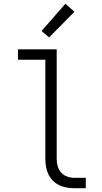

<svg xmlns="http://www.w3.org/2000/svg" viewBox="-20 -996 540 1016"><path d="M374 0Q354 0 333 -3.5Q312 -7 293.5 -16Q275 -25 260 -40Q245 -55 236 -74Q227 -93 223.5 -113.5Q220 -134 220 -155V-680H75V-735H280V-155Q280 -135 285.5 -116Q291 -97 304 -82.5Q317 -68 336 -61.5Q355 -55 374 -55H434V0ZM240 -798 200 -832 326 -976 374 -934Z"/></svg>

Font: Iosevka SS04 Light
Style: Regular
Weight: 300
Monospace: yes
Designer: Belleve Invis
Foundry: Belleve Invis
Version: Version 19.0.0; ttfautohint (v1.8.4)